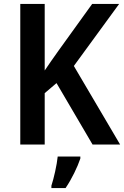

<svg xmlns="http://www.w3.org/2000/svg" viewBox="-20 -734 630 975"><path d="M590 0 355 -399 585 -714H448L278 -478C251 -440 227 -406 207 -376V-714H83V0H207V-261L267 -312L450 0ZM388 71V61H273C269 103 253 173 241 209V221H313C345 174 373 115 388 71Z"/></svg>

Font: Noto Sans Myanmar SemiCondensed SemiBold
Style: Regular
Weight: 600
Width: 4
Designer: Monotype Design Team
Foundry: Monotype Imaging Inc.
Version: Version 2.107